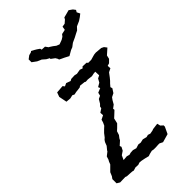

<svg xmlns="http://www.w3.org/2000/svg" viewBox="-235 -818 905 905"><g transform="rotate(-45 217.5 -365.5)"><path d="M96 -60 119 -62 133 -58 144 -61 160 -62 178 -57 197 -63 211 -61 229 -65 249 -60 261 -63 273 -59 290 -62 298 -65 329 -69 333 -53 345 -42V-34L329 0L287 12L271 4H262L247 5H232L221 3L204 7L193 11L173 6L153 2L140 1L129 5L111 4L95 9L87 7L73 6L53 5L45 2L10 3L-5 -6V-34L3 -45L11 -64L37 -90L42 -103L47 -112L52 -128L71 -143L73 -147L87 -164L94 -182L100 -191L108 -198L121 -215L134 -228L146 -239L153 -254L157 -268L177 -278L176 -295L194 -307L196 -317L205 -326L217 -346L232 -353L236 -369L258 -378L254 -388L273 -399L283 -417L297 -424L296 -449L284 -448L270 -445L245 -448L231 -447L226 -450L199 -453L191 -448L165 -445L151 -442L141 -447L124 -443L100 -445L92 -485L100 -507L139 -510L146 -501L161 -508L183 -500L192 -505L215 -506L228 -503L251 -507L265 -502L271 -509L297 -508L302 -502H322L343 -508L351 -510L362 -511L395 -508L407 -502L417 -489L389 -464L385 -446L370 -431L357 -427L358 -410L340 -401L325 -381L315 -369L306 -360L295 -347L298 -337L285 -317L267 -308L259 -297L248 -278L232 -266L233 -258L215 -241L203 -230L199 -212L197 -204L181 -188L170 -178L164 -159L154 -146L150 -138L130 -120L133 -111L124 -94L106 -82ZM262 -587 239 -599 226 -605 216 -610 214 -617 208 -627 189 -641 190 -645 174 -654 158 -668 153 -670 137 -677 115 -693V-712L131 -724L146 -728L151 -732L166 -724L176 -718L189 -709L191 -701L212 -700L222 -686L226 -684L240 -675L253 -665L268 -659L290 -667L303 -675L311 -685L334 -690L337 -708L354 -711L369 -724L374 -733L390 -737L412 -743L429 -731L438 -719L432 -709L440 -693L426 -682L411 -672L386 -661L373 -647L357 -639L342 -631L318 -620L301 -607L288 -602Z"/></g></svg>

Font: Winky Rough Light
Style: Italic
Weight: 300
Italic angle: -8.97852°
Designer: Simon Atzbach
Foundry: typofactur
Version: Version 1.206; ttfautohint (v1.8.4.7-5d5b)